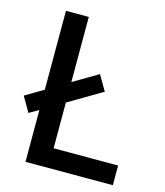

<svg xmlns="http://www.w3.org/2000/svg" viewBox="-108 -862 752 877"><g transform="rotate(15 268.0 -423.0)"><path d="M95 -66H508V-159H203V-375L362 -469L320 -541L203 -472V-780H95V-407L9 -356L50 -285L95 -311Z"/></g></svg>

Font: Noto Sans Malayalam UI Medium
Style: Regular
Weight: 500
Designer: Jelle Bosma - Monotype Design Team
Foundry: Monotype Imaging Inc.
Version: Version 2.104